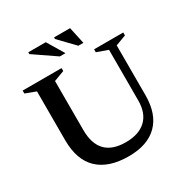

<svg xmlns="http://www.w3.org/2000/svg" viewBox="-194 -1018 1151 1190"><g transform="rotate(-30 382.0 -423.0)"><path d="M611.5 -259V-621L533 -649V-670H741.5V-649L666.5 -621V-264.5Q666.5 -129.5 595 -58.8Q523.5 12 389.5 12Q246.5 12 171.2 -59.2Q96 -130.5 96 -272.5V-621L21.5 -649V-670H300V-649L225 -621V-270.5Q225 -72.5 416.5 -72.5Q510 -72.5 560.8 -120.2Q611.5 -168 611.5 -259ZM367.5 -738H327L170.5 -845V-858H295.5ZM495.5 -738H459.5L355 -846.5V-858H469.5Z"/></g></svg>

Font: Newsreader Text SemiBold
Style: Regular
Weight: 600
Designer: Hugues Gentile
Foundry: Production Type
Version: Version 1.001